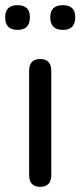

<svg xmlns="http://www.w3.org/2000/svg" viewBox="-34 -720 312 745"><path d="M122 5Q79 5 79 -41V-445Q79 -491 122 -491Q165 -491 165 -445V-41Q165 5 122 5ZM210 -604Q161 -604 161 -653Q161 -700 210 -700Q258 -700 258 -653Q258 -604 210 -604ZM34 -604Q-14 -604 -14 -653Q-14 -700 34 -700Q82 -700 82 -653Q82 -604 34 -604Z"/></svg>

Font: Chiron GoRound TC N
Style: Regular
Weight: 350
Designer: Ryoko NISHIZUKA 西塚涼子 (kana, bopomofo & ideographs); Paul D. Hunt (Latin, Greek & Cyrillic); Sandoll Communications 산돌커뮤니
Foundry: Adobe
Version: Version 1.000;hotconv 1.1.1;makeotfexe 2.6.0